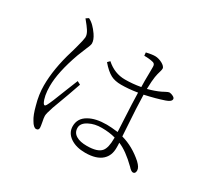

<svg xmlns="http://www.w3.org/2000/svg" viewBox="-151 -937 1229 1161"><g transform="rotate(30 464.0 -356.0)"><path d="M219 15C231 15 237 9 237 -4C237 -11 235 -22 232 -39C228 -58 226 -72 226 -81C226 -92 231 -112 241 -141C242 -143 242 -144 242 -145C276 -236 301 -305 316 -350L293 -362C288 -351 278 -325 262 -285C231 -204 211 -157 203 -144C196 -132 189 -132 182 -144C169 -169 162 -205 162 -252C162 -316 179 -397 214 -495C216 -500 217 -503 218 -505C225 -522 232 -541 241 -562C250 -581 254 -595 254 -602C254 -618 247 -637 232 -659C221 -675 210 -688 199 -699C188 -710 176 -719 162 -726L144 -714C165 -689 179 -670 186 -659C197 -642 202 -627 201 -613C200 -600 195 -578 186 -545C182 -530 179 -517 176 -508C175 -505 174 -501 172 -495C143 -400 129 -314 129 -237C129 -196 135 -152 148 -107C158 -68 169 -39 182 -19C195 4 208 15 219 15ZM548 -9C600 -9 639 -21 664 -44C687 -65 698 -93 698 -129C698 -144 698 -156 697 -165C735 -150 778 -119 826 -72C839 -57 850 -50 858 -50C869 -50 875 -58 875 -73C875 -88 865 -104 846 -122C800 -163 749 -192 694 -207C693 -217 692 -233 691 -255C684 -358 680 -436 679 -490C730 -501 774 -513 812 -526C836 -534 848 -544 848 -556C848 -563 843 -568 833 -573C826 -577 818 -579 809 -580C804 -580 796 -577 783 -570C776 -566 769 -563 764 -560C741 -549 713 -539 679 -530C680 -569 682 -598 685 -616C688 -632 691 -647 696 -662C699 -671 700 -679 700 -684C700 -704 656 -727 624 -727C609 -727 588 -724 563 -718L565 -696C589 -696 610 -694 629 -689C639 -686 644 -678 644 -665C644 -660 644 -649 644 -633C643 -580 643 -543 644 -523C606 -516 570 -513 535 -513C487 -513 443 -530 404 -565L389 -550C414 -520 438 -500 459 -489C478 -479 502 -474 531 -474C564 -474 602 -477 644 -484C645 -443 647 -379 652 -293C654 -256 655 -231 656 -216C623 -220 597 -222 578 -222C526 -222 485 -213 454 -195C420 -176 403 -148 403 -111C403 -80 417 -55 445 -36C472 -18 506 -9 548 -9ZM536 -50C505 -50 480 -55 462 -66C443 -77 433 -94 433 -117C433 -139 447 -157 475 -171C500 -184 528 -190 561 -190C597 -190 629 -186 657 -178V-172C657 -128 650 -98 636 -81C619 -60 585 -50 536 -50Z"/></g></svg>

Font: AllPunType ExtraLight
Style: Regular
Weight: 280
Version: 1.0